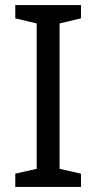

<svg xmlns="http://www.w3.org/2000/svg" viewBox="-20 -734 379 754"><path d="M298 0H40V-52L124 -71V-642L40 -662V-714H298V-662L214 -642V-71L298 -52Z"/></svg>

Font: Noto Sans Osmanya
Style: Regular
Weight: 400
Designer: Monotype Design Team
Foundry: Monotype Imaging Inc.
Version: Version 2.001; ttfautohint (v1.8.4.7-5d5b)